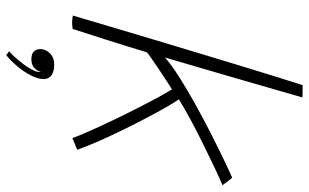

<svg xmlns="http://www.w3.org/2000/svg" viewBox="-208 -556 994 618"><g transform="rotate(90 289.0 -247.0)"><path d="M424.5 17Q416.5 -5.5 401.2 -39.8Q386 -74 367.2 -113.2Q348.5 -152.5 329.2 -190.2Q310 -228 293.8 -258Q277.5 -288 267.5 -303.5Q258 -297.5 240.2 -286Q222.5 -274.5 203.2 -261.5Q184 -248.5 168.8 -238Q153.5 -227.5 148.5 -223Q142 -201.5 131 -165.8Q120 -130 108 -92.2Q96 -54.5 86.2 -24.5Q76.5 5.5 73 16Q69.5 16.5 64.2 17.2Q59 18 52.5 18Q47.5 18 41.5 17.2Q35.5 16.5 30 15.5Q34.5 1 46.2 -39Q58 -79 75 -136Q92 -193 112 -260Q132 -327 153 -396Q174 -465 193.2 -528.8Q212.5 -592.5 228.5 -643.2Q244.5 -694 254 -724Q257 -724 262.8 -724Q268.5 -724 275 -724Q281 -724 286.2 -723.8Q291.5 -723.5 293.5 -723Q279 -672.5 261.2 -610.8Q243.5 -549 225.2 -486.5Q207 -424 191.2 -370Q175.5 -316 165 -281Q189.5 -302.5 229.8 -328Q270 -353.5 317 -379.5Q364 -405.5 410.2 -429Q456.5 -452.5 494 -470.5Q531.5 -488.5 552 -497.5Q555.5 -493.5 560.5 -487Q565.5 -480.5 570 -474.5Q574.5 -468.5 576 -466Q559.5 -459.5 523.5 -442.5Q487.5 -425.5 444.5 -404.2Q401.5 -383 362.2 -361.8Q323 -340.5 299.5 -325.5Q306 -317.5 320.8 -292.2Q335.5 -267 354.5 -231.2Q373.5 -195.5 393.8 -154.5Q414 -113.5 432 -73Q450 -32.5 462 1Q460.5 2 455.8 4Q451 6 445 8.5Q439 11 433.5 13.2Q428 15.5 424.5 17ZM157.5 230Q155.5 228 151.5 225.2Q147.5 222.5 145 221Q157 210.5 172.8 192Q188.5 173.5 200.2 154Q212 134.5 212 122Q212 119.5 211.5 118.5Q209 129.5 199 139.2Q189 149 171 149Q153.5 149 145.8 141Q138 133 138 119.5Q138 103 151.8 89.2Q165.5 75.5 188.5 75.5Q210 75.5 222.2 84.2Q234.5 93 234.5 109Q234.5 128 222.5 151Q210.5 174 192.8 195Q175 216 157.5 230Z"/></g></svg>

Font: Grandstander Thin
Style: Italic
Weight: 100
Italic angle: -15°
Designer: Tyler Finck
Foundry: Etcetera Type Co
Version: Version 1.200